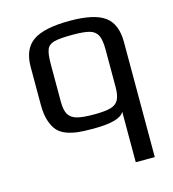

<svg xmlns="http://www.w3.org/2000/svg" viewBox="-105 -581 790 877"><g transform="rotate(-15 289.5 -143.0)"><path d="M429 -31Q409 10 283 10Q237 10 210 7Q183 4 157 -5Q130 -15 114 -33Q98 -51 88 -82Q78 -112 78 -158V-337Q78 -421 130.5 -457.5Q183 -494 305 -494Q421 -494 470 -457.5Q519 -421 519 -337V208H429ZM429 -148V-325Q429 -371 418 -392.5Q407 -414 381 -421.5Q355 -429 302 -429Q240 -429 213.5 -422Q187 -415 178.5 -394Q170 -373 170 -325V-148Q170 -107 182 -87Q194 -67 221.5 -59.5Q249 -52 301 -52Q354 -52 380.5 -59.5Q407 -67 418 -87.5Q429 -108 429 -148Z"/></g></svg>

Font: Play
Style: Regular
Weight: 400
Designer: Jonas Hecksher (Cyrillic expansion: Cyreal)
Foundry: Jonas Hecksher, Playtype, e-types AS
Version: Version 2.101; ttfautohint (v1.5.65-e2d9)